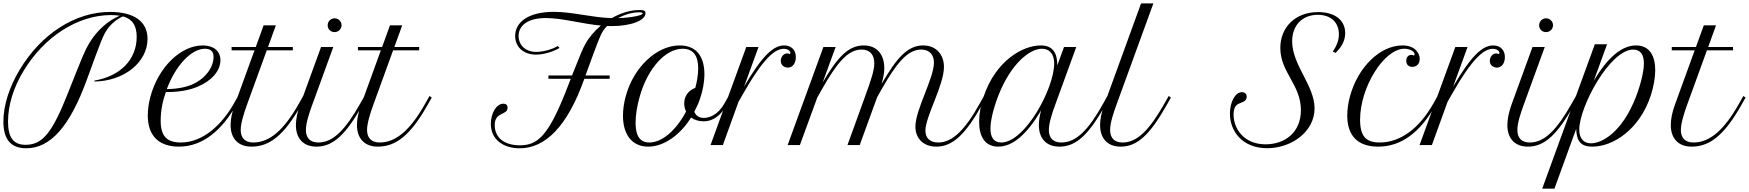

<svg xmlns="http://www.w3.org/2000/svg" viewBox="-20 -856 10321 1133"><path d="M134.3 19C277.8 19 392.1 -109.9 492.7 -386.2C577.1 -618.2 589.8 -649.4 610.8 -679.7C633.8 -714.4 670.4 -744.1 705.6 -759.3C761.7 -743.7 786.6 -705.1 786.6 -638.2C786.6 -505.4 690.9 -406.2 536.6 -380.4V-375C711.4 -376.5 850.6 -488.3 850.6 -627C850.6 -728.5 771.5 -785.6 629.9 -785.6C424.3 -785.6 223.1 -656.7 95.7 -443.8C33.7 -339.8 0 -233.4 0 -139.2C0 -33.2 44.4 19 134.3 19ZM506.3 -600.6C482.9 -561.5 468.3 -528.3 383.3 -312.5C288.6 -72.3 231.9 -1.5 130.4 -1.5C60.1 -1.5 27.3 -43.5 27.3 -138.7C27.3 -234.4 59.1 -338.9 118.7 -437C240.7 -640.1 439.5 -767.1 634.8 -767.1C654.3 -767.1 671.4 -765.6 687 -763.2C619.1 -736.3 551.3 -676.3 506.3 -600.6Z M1036.1 9.3C1180.7 9.3 1293 -93.8 1373 -235.4L1398.4 -280.3L1385.3 -289.6L1359.9 -244.6C1294.9 -129.9 1184.1 -15.1 1046.9 -15.1C964.8 -15.1 928.2 -52.7 928.2 -143.1C928.2 -201.7 939.5 -259.8 958.5 -312.5C1036.1 -312.5 1096.7 -323.2 1147 -344.7C1229 -378.9 1280.8 -438.5 1280.8 -500.5C1280.8 -555.2 1240.7 -587.9 1175.8 -587.9C1046.4 -587.9 913.6 -458.5 867.2 -284.2C856.9 -245.6 852.1 -207.5 852.1 -174.3C852.1 -53.2 918.9 9.3 1036.1 9.3ZM1189.5 -568.4C1217.8 -568.4 1240.2 -556.2 1240.2 -521.5C1240.2 -450.7 1182.6 -389.2 1122.6 -361.3C1085 -343.8 1035.6 -331.5 964.4 -330.1C1014.6 -466.3 1107.4 -568.4 1189.5 -568.4Z M1346.7 -559.1H1481.9L1364.7 -236.8C1348.6 -192.9 1340.8 -151.4 1340.8 -117.7C1340.8 -41 1383.8 9.3 1463.4 9.3C1567.9 9.3 1653.8 -53.2 1756.8 -235.4L1782.2 -280.3L1769 -289.6L1743.7 -244.6C1654.8 -86.9 1570.3 -15.1 1474.1 -15.1C1424.8 -15.1 1400.4 -43.9 1400.4 -88.9C1400.4 -127.9 1418.5 -185.5 1437 -236.8L1554.2 -559.1H1708V-578.6H1561.5L1607.9 -706.5H1535.6L1489.3 -578.6H1346.7Z M1750 -236.8C1734.4 -192.9 1726.1 -151.4 1726.1 -117.7C1726.1 -41 1768.1 9.3 1847.7 9.3C1949.2 9.3 2023.4 -67.4 2118.7 -235.4L2144 -280.3L2130.9 -289.6L2105.5 -244.6C2018.1 -90.8 1946.3 -15.1 1858.4 -15.1C1808.6 -15.1 1785.2 -43.9 1785.2 -88.9C1785.2 -129.4 1803.7 -186 1822.3 -236.8L1946.8 -578.6H1874.5ZM1913.6 -706.5C1913.6 -684.1 1931.2 -666.5 1954.1 -666.5C1977.1 -666.5 1995.6 -684.6 1995.6 -707C1995.6 -729.5 1977.1 -748 1954.6 -748C1931.6 -748 1913.6 -729.5 1913.6 -706.5Z M2092.3 -559.1H2227.5L2110.4 -236.8C2094.2 -192.9 2086.4 -151.4 2086.4 -117.7C2086.4 -41 2129.4 9.3 2209 9.3C2313.5 9.3 2399.4 -53.2 2502.4 -235.4L2527.8 -280.3L2514.6 -289.6L2489.3 -244.6C2400.4 -86.9 2315.9 -15.1 2219.7 -15.1C2170.4 -15.1 2146 -43.9 2146 -88.9C2146 -127.9 2164.1 -185.5 2182.6 -236.8L2299.8 -559.1H2453.6V-578.6H2307.1L2353.5 -706.5H2281.2L2234.9 -578.6H2092.3Z M3434.1 -596.2C3418.9 -569.3 3407.2 -540.5 3355.5 -410.6H3216.3V-391.1H3348.1C3339.4 -367.7 3329.1 -341.8 3317.4 -312.5C3214.8 -54.2 3151.9 1.5 3047.9 1.5C2955.1 1.5 2899.4 -43.9 2899.4 -117.7C2899.4 -198.2 2975.1 -174.3 2975.1 -220.2C2975.1 -238.3 2963.9 -244.1 2950.2 -244.1C2908.7 -244.1 2876.5 -187 2876.5 -125C2876.5 -31.7 2950.7 19 3046.4 19C3194.8 19 3326.7 -104.5 3428.2 -391.1H3577.6V-410.6H3435.1C3508.3 -611.8 3522.5 -649.4 3539.6 -674.8C3545.9 -684.6 3553.7 -693.8 3562.5 -702.6C3571.8 -702.1 3581.1 -702.1 3590.3 -702.1C3703.1 -702.1 3789.1 -734.9 3789.1 -778.3C3789.1 -792.5 3780.8 -796.9 3752.9 -796.9C3697.8 -796.9 3641.6 -778.3 3589.8 -749C3469.2 -752.9 3358.9 -786.1 3247.6 -786.1C3098.6 -786.1 3020 -725.6 3020 -643.6C3020 -582 3065.4 -533.7 3143.1 -533.7C3186 -533.7 3239.3 -548.3 3281.7 -572.8L3272 -584.5C3236.8 -564 3184.1 -549.8 3145 -549.8C3076.2 -549.8 3040 -594.7 3040 -643.6C3040 -695.3 3080.6 -749.5 3201.7 -749.5C3296.9 -749.5 3411.1 -715.8 3525.9 -705.1C3488.3 -673.3 3455.6 -635.7 3434.1 -596.2ZM3750.5 -783.2C3765.6 -783.2 3772.5 -781.2 3772.5 -777.3C3772.5 -764.6 3700.7 -751 3627 -749C3666 -770 3710 -783.2 3750.5 -783.2Z M3671.4 -283.7C3661.6 -247.1 3656.2 -208.5 3656.2 -172.9C3656.2 -59.1 3711.9 9.3 3804.7 9.3C3897.5 9.3 3993.2 -58.6 4058.1 -162.6C4076.7 -148.9 4101.1 -140.1 4131.3 -140.1C4161.6 -140.1 4218.3 -148.4 4267.6 -235.4L4293 -280.3L4279.8 -289.6L4254.4 -244.6C4219.2 -182.1 4170.4 -160.2 4133.8 -160.2C4103 -160.2 4085.9 -174.8 4077.1 -196.3C4090.3 -221.2 4102.1 -247.1 4111.3 -274.9C4126.5 -318.8 4136.7 -369.6 4136.7 -418C4136.7 -508.3 4100.6 -587.9 3990.7 -587.9C3855 -587.9 3716.8 -458.5 3671.4 -283.7ZM3812 -15.1C3757.3 -15.1 3730.5 -53.2 3730.5 -130.4C3730.5 -175.8 3739.7 -234.4 3755.9 -289.6C3803.7 -454.6 3907.2 -568.4 4008.3 -568.4C4079.1 -568.4 4100.1 -515.6 4100.1 -452.6C4100.1 -414.6 4092.8 -373.5 4083 -337.4C4038.6 -321.8 4017.6 -284.2 4017.6 -246.1C4017.6 -229.5 4021 -212.9 4028.8 -198.2C3970.2 -87.4 3887.2 -15.1 3812 -15.1Z M4644 -543.9C4644 -540 4642.6 -537.1 4640.1 -537.1C4638.7 -537.1 4636.2 -538.6 4634.8 -539.6C4632.3 -540 4627.9 -540.5 4624.5 -540.5C4602.1 -540.5 4587.4 -518.1 4587.4 -496.6C4587.4 -470.7 4608.4 -457 4629.4 -457C4658.7 -457 4676.3 -484.9 4676.3 -519C4676.3 -560.1 4650.4 -587.9 4607.4 -587.9C4543.9 -587.9 4478 -527.8 4370.6 -344.2L4456.1 -578.6H4383.8L4172.9 0H4245.6L4337.9 -254.9L4362.3 -297.9C4484.9 -513.7 4553.2 -567.9 4605 -567.9C4630.4 -567.9 4644 -554.2 4644 -543.9Z M4627.9 0H4700.2L4802.7 -280.3L4828.1 -325.2C4917 -482.9 4982.4 -563.5 5064 -563.5C5115.2 -563.5 5139.2 -531.2 5139.2 -482.4C5139.2 -439.5 5120.1 -384.3 5085.9 -289.6L4981 0H5053.2L5155.8 -281.7L5180.2 -325.2C5267.6 -480 5334.5 -563.5 5416 -563.5C5467.8 -563.5 5491.2 -529.8 5491.2 -486.3C5491.2 -393.1 5381.8 -210.4 5381.8 -107.9C5381.8 -44.4 5423.8 9.3 5505.4 9.3C5606 9.3 5681.2 -70.8 5773.9 -235.4L5799.3 -280.3L5786.1 -289.6L5761.2 -244.6C5675.8 -90.8 5600.6 -15.1 5516.6 -15.1C5464.4 -15.1 5440.9 -44.9 5440.9 -84.5C5440.9 -169.9 5550.3 -351.6 5550.3 -461.4C5550.3 -529.8 5508.3 -587.9 5427.2 -587.9C5334.5 -587.9 5269.5 -511.2 5182.1 -360.4C5194.3 -402.3 5198.2 -428.7 5198.2 -453.6C5198.2 -533.7 5156.2 -587.9 5076.7 -587.9C4985.4 -587.9 4921.4 -517.1 4834.5 -369.1L4911.1 -578.6H4838.9Z M5784.2 -285.2C5767.1 -234.4 5757.8 -182.6 5757.8 -137.2C5757.8 -53.2 5790.5 9.3 5870.6 9.3C5956.1 9.3 6039.1 -62.5 6124 -205.1C6114.7 -173.3 6110.4 -143.1 6110.4 -117.7C6110.4 -41 6152.3 9.3 6231.9 9.3C6333.5 9.3 6407.2 -66.4 6502.4 -235.4L6527.8 -280.3L6514.6 -289.6L6489.7 -244.6C6403.8 -89.4 6330.6 -15.1 6242.7 -15.1C6192.9 -15.1 6169.4 -43.9 6169.4 -88.9C6169.4 -129.4 6188 -186 6206.5 -236.8L6331.1 -578.6H6258.8L6219.2 -470.2C6219.2 -540.5 6195.3 -587.9 6121.6 -587.9C6014.2 -587.9 5855 -497.1 5784.2 -285.2ZM5888.2 -15.1C5844.7 -15.1 5824.7 -45.9 5824.7 -96.7C5824.7 -141.6 5840.3 -211.9 5870.6 -290C5944.3 -479.5 6055.7 -568.4 6128.9 -568.4C6165 -568.4 6200.7 -546.4 6200.7 -480C6200.7 -334.5 6028.8 -15.1 5888.2 -15.1Z M6495.6 -236.8C6479.5 -192.4 6471.7 -151.4 6471.7 -117.7C6471.7 -41 6513.7 9.3 6593.3 9.3C6694.8 9.3 6769 -67.4 6864.3 -235.4L6889.6 -280.3L6876.5 -289.6L6851.1 -244.6C6763.7 -90.8 6691.9 -15.1 6604 -15.1C6554.2 -15.1 6530.8 -43.9 6530.8 -88.9C6530.8 -129.4 6549.3 -186 6567.9 -236.8L6786.1 -835.9H6713.4Z M7861.3 -543.9C7899.9 -582 7918 -618.7 7918 -660.6C7918 -737.3 7856.9 -784.7 7758.8 -784.7C7623.5 -784.7 7535.2 -695.3 7535.2 -572.8C7535.2 -429.2 7656.7 -356.4 7656.7 -206.1C7656.7 -73.2 7561 -4.4 7448.2 -4.4C7318.4 -4.4 7259.3 -98.6 7259.3 -179.7C7259.3 -219.2 7272.5 -235.8 7289.1 -243.7C7305.7 -251.5 7336.9 -256.8 7336.9 -284.7C7336.9 -301.3 7326.2 -312 7308.6 -312C7268.1 -312 7237.8 -252.4 7237.8 -185.5C7237.8 -80.1 7313 18.6 7457.5 18.6C7600.6 18.6 7737.3 -78.6 7737.3 -216.3C7737.3 -351.1 7605 -472.2 7605 -612.3C7605 -706.5 7665 -768.6 7756.3 -768.6C7833.5 -768.6 7880.9 -723.6 7880.9 -653.8C7880.9 -620.1 7869.6 -588.4 7844.7 -551.8Z M8314 -461.4C8340.3 -461.4 8357.9 -480 8357.9 -508.3C8357.9 -527.3 8349.6 -545.9 8335 -560.5C8316.9 -578.6 8290 -587.9 8255.4 -587.9C8123 -587.9 7991.7 -458.5 7945.3 -284.2C7935.5 -246.6 7930.2 -208.5 7930.2 -173.8C7930.2 -55.7 7991.7 9.3 8112.3 9.3C8245.6 9.3 8357.9 -70.3 8451.2 -235.4L8476.6 -280.3L8463.4 -289.6L8438 -244.6C8354.5 -96.7 8242.2 -15.1 8121.6 -15.1C8039.6 -15.1 8005.9 -53.2 8005.9 -149.4C8005.9 -341.8 8147.5 -568.4 8267.6 -568.4C8299.3 -568.4 8327.6 -552.7 8327.6 -535.2C8327.6 -531.2 8326.2 -528.8 8323.2 -528.8C8322.3 -528.8 8321.3 -528.8 8317.9 -530.3C8314.5 -531.7 8311.5 -532.2 8308.6 -532.2C8290.5 -532.2 8278.3 -518.1 8278.3 -497.1C8278.3 -475.1 8292 -461.4 8314 -461.4Z M8828.1 -543.9C8828.1 -540 8826.7 -537.1 8824.2 -537.1C8822.8 -537.1 8820.3 -538.6 8818.8 -539.6C8816.4 -540 8812 -540.5 8808.6 -540.5C8786.1 -540.5 8771.5 -518.1 8771.5 -496.6C8771.5 -470.7 8792.5 -457 8813.5 -457C8842.8 -457 8860.4 -484.9 8860.4 -519C8860.4 -560.1 8834.5 -587.9 8791.5 -587.9C8728 -587.9 8662.1 -527.8 8554.7 -344.2L8640.1 -578.6H8567.9L8356.9 0H8429.7L8522 -254.9L8546.4 -297.9C8668.9 -513.7 8737.3 -567.9 8789.1 -567.9C8814.5 -567.9 8828.1 -554.2 8828.1 -543.9Z M8898.9 -236.8C8883.3 -192.9 8875 -151.4 8875 -117.7C8875 -41 8917 9.3 8996.6 9.3C9098.1 9.3 9172.4 -67.4 9267.6 -235.4L9293 -280.3L9279.8 -289.6L9254.4 -244.6C9167 -90.8 9095.2 -15.1 9007.3 -15.1C8957.5 -15.1 8934.1 -43.9 8934.1 -88.9C8934.1 -129.4 8952.6 -186 8971.2 -236.8L9095.7 -578.6H9023.4ZM9062.5 -706.5C9062.5 -684.1 9080.1 -666.5 9103 -666.5C9126 -666.5 9144.5 -684.6 9144.5 -707C9144.5 -729.5 9126 -748 9103.5 -748C9080.6 -748 9062.5 -729.5 9062.5 -706.5Z M9080.6 257.3H9152.8L9281.2 -95.7C9283.2 -21 9310.1 9.3 9376.5 9.3C9498.5 9.3 9655.3 -90.8 9721.7 -293.5C9738.3 -344.7 9747.6 -398.9 9747.6 -442.4C9747.6 -524.9 9714.8 -587.9 9634.8 -587.9C9550.3 -587.9 9467.8 -518.1 9384.8 -379.4L9463.4 -594.7H9391.1ZM9618.2 -563.5C9660.6 -563.5 9680.7 -532.2 9680.7 -482.4C9680.7 -436.5 9663.6 -363.3 9635.3 -288.6C9552.2 -71.3 9430.7 -10.3 9368.2 -10.3C9320.3 -10.3 9299.3 -45.4 9299.3 -91.3C9299.3 -225.1 9479.5 -563.5 9618.2 -563.5Z M9845.2 -559.1H9980.5L9863.3 -236.8C9847.2 -192.9 9839.4 -151.4 9839.4 -117.7C9839.4 -41 9882.3 9.3 9961.9 9.3C10066.4 9.3 10152.3 -53.2 10255.4 -235.4L10280.8 -280.3L10267.6 -289.6L10242.2 -244.6C10153.3 -86.9 10068.8 -15.1 9972.7 -15.1C9923.3 -15.1 9898.9 -43.9 9898.9 -88.9C9898.9 -127.9 9917 -185.5 9935.5 -236.8L10052.7 -559.1H10206.5V-578.6H10060.1L10106.4 -706.5H10034.2L9987.8 -578.6H9845.2Z"/></svg>

Font: Petit Formal Script
Style: Regular
Weight: 400
Designer: Pablo Impallari, Brenda Gallo, Rodrigo Fuenzalida
Foundry: Pablo Impallari, Brenda Gallo, Rodrigo Fuenzalida
Version: Version 1.001